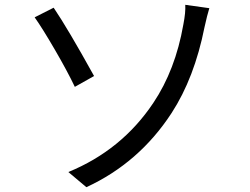

<svg xmlns="http://www.w3.org/2000/svg" viewBox="-20 -751 1040 798"><path d="M264 -36Q486 -127 617 -323Q709 -460 742 -649Q752 -700 750 -731L850 -717Q841 -688 830 -638Q788 -427 693 -281Q558 -74 339 27ZM203 -719Q262 -632 371 -435L291 -390Q260 -455 208 -544.5Q156 -634 124 -679Z"/></svg>

Font: Noto Sans SC
Style: Regular
Weight: 400
Designer: Ryoko NISHIZUKA  (kana, bopomofo & ideographs); Paul D. Hunt (Latin, Greek & Cyrillic); Sandoll Communications , Soo-you
Foundry: Adobe
Version: Version 2.002;hotconv 1.0.116;makeotfexe 2.5.65601